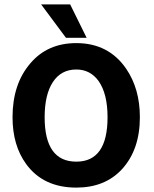

<svg xmlns="http://www.w3.org/2000/svg" viewBox="-20 -841 702 873"><path d="M327 -645Q474 -645 554 -528Q616 -437 616 -308Q616 -160 534 -71Q457 12 327 12Q177 12 99 -95Q37 -180 37 -308Q37 -459 118 -553Q196 -645 327 -645ZM327 -106Q469 -106 469 -308Q469 -415 428 -473Q390 -525 327 -525Q258 -525 220.5 -468Q183 -411 183 -308Q183 -106 327 -106ZM167 -821H299L374 -669H280Z"/></svg>

Font: Tajawal ExtraBold
Style: Regular
Weight: 800
Designer: Boutros Fonts
Foundry: Created by Boutros International 2017
Version: Version 1.700